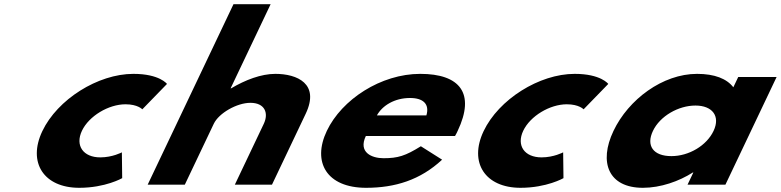

<svg xmlns="http://www.w3.org/2000/svg" viewBox="-20 -880 3721 915"><path d="M578.2 -383C636.6 -383 658.2 -359 658.2 -359L775.8 -480C775.8 -480 740.6 -528 615.7 -528C446.5 -528 253.5 -406 181.7 -255C110.4 -105 189.3 15 357.5 15C482.4 15 562.3 -31 562.3 -31L560.8 -154C560.8 -154 516.3 -130 457.9 -130C376.8 -130 336.9 -186 370.6 -257C403.9 -327 497.1 -383 578.2 -383Z M683.8 0H860.8L998.7 -290C1022.9 -341 1109.2 -390 1173.3 -390C1242.3 -390 1261.3 -341 1237.1 -290L1099.2 0H1276.2L1436.9 -338C1504.9 -481 1396.2 -528 1292.1 -528C1224.4 -528 1148.9 -499 1081.5 -459H1079L1269.7 -860H1092.7Z M2148.6 -232C2152.4 -238 2157.7 -249 2161 -256C2246.6 -436 2171.3 -528 1982.8 -528C1795.2 -528 1608.7 -406 1537.4 -256C1466.6 -107 1537.1 15 1724.6 15C1862.5 15 1982.7 -22 2086.9 -119L1985.7 -183C1911.8 -137 1876.3 -126 1807.4 -126C1752.9 -126 1685.9 -153 1723.5 -232ZM1776.1 -330C1802.1 -377 1860.3 -413 1934.1 -413C1997.1 -413 2028 -384 2012 -330Z M2681.2 -383C2739.6 -383 2761.2 -359 2761.2 -359L2878.8 -480C2878.8 -480 2843.6 -528 2718.7 -528C2549.5 -528 2356.5 -406 2284.7 -255C2213.4 -105 2292.3 15 2460.5 15C2585.4 15 2665.3 -31 2665.3 -31L2663.8 -154C2663.8 -154 2619.3 -130 2560.9 -130C2479.8 -130 2439.9 -186 2473.6 -257C2506.9 -327 2600.1 -383 2681.2 -383Z M2903.6 -256C2832.3 -106 2879.7 15 3043.8 15C3128.5 15 3215.8 -16 3281.8 -58H3284.2L3256.6 0H3437.1L3681 -513H3498.1L3474.8 -464C3443.5 -505 3385.5 -528 3302 -528C3137.9 -528 2974.9 -406 2903.6 -256ZM3091.6 -256C3125.3 -327 3213.2 -377 3294.3 -377C3374.2 -377 3414.3 -327 3380.5 -256C3347.3 -186 3263.2 -136 3179.7 -136C3092.6 -136 3058.3 -186 3091.6 -256Z"/></svg>

Font: Hussar
Style: BdSuprExtOblFive
Weight: 700
Foundry: Cannot Into Space Fonts
Version: Version 2.00